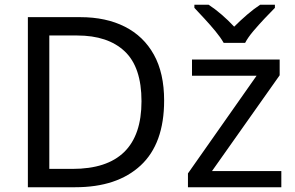

<svg xmlns="http://www.w3.org/2000/svg" viewBox="-20 -786 1240 806"><path d="M669 -364Q669 -183 570.5 -91.5Q472 0 296 0H97V-714H317Q425 -714 504 -674Q583 -634 626 -556.5Q669 -479 669 -364ZM574 -361Q574 -504 503.5 -570.5Q433 -637 304 -637H187V-77H284Q574 -77 574 -361ZM1161 0H769V-58L1057 -468H786V-536H1154V-470L870 -68H1161ZM919 -606Q906 -629 884 -655.5Q862 -682 838 -708Q814 -734 796 -753V-766H856Q882 -749 910 -725Q938 -701 963 -674Q990 -701 1018 -725Q1046 -749 1072 -766H1134V-753Q1115 -734 1090.5 -708Q1066 -682 1043.5 -655.5Q1021 -629 1009 -606Z"/></svg>

Font: Go Noto Kurrent-Regular
Style: Regular
Weight: 400
Designer: Monotype Design Team
Foundry: Monotype Imaging Inc.
Version: Version 2.012; ttfautohint (v1.8.4.7-5d5b)